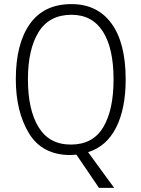

<svg xmlns="http://www.w3.org/2000/svg" viewBox="-20 -745 689 935"><path d="M592 -358Q592 -536 523 -630.5Q454 -725 328 -725Q194 -725 125.5 -628.5Q57 -532 57 -359Q57 -202 121 -96Q185 10 323 10Q332 10 352 8L462 170H536L409 -4Q499 -32 545.5 -124Q592 -216 592 -358ZM116 -359Q116 -505 168 -589Q220 -673 328 -673Q429 -673 481 -591.5Q533 -510 533 -358Q533 -209 482.5 -125Q432 -41 325 -41Q220 -41 168 -125.5Q116 -210 116 -359Z"/></svg>

Font: Noto Sans UI SemiCondensed Light
Style: Regular
Weight: 300
Width: 4
Designer: Monotype Design Team
Foundry: Monotype Imaging Inc.
Version: Version 1.901